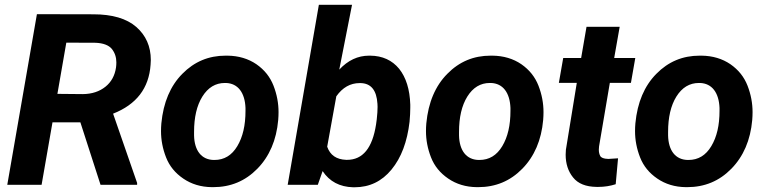

<svg xmlns="http://www.w3.org/2000/svg" viewBox="-20 -770 3192 800"><path d="M398.9 0H551.3V-7.8L451.2 -296.4C548.3 -334.5 600.6 -402.3 607.4 -500C607.9 -506.8 608.4 -513.7 608.4 -520C608.4 -576.7 587.9 -622.6 547.9 -657.7C507.3 -692.9 447.8 -710.4 369.1 -710.4L133.8 -710.9L10.3 0H153.3L198.7 -260.3H314.9ZM256.3 -592.3 378.4 -591.8C410.2 -590.3 432.6 -582 445.8 -566.4C458.5 -550.3 464.8 -531.7 464.8 -510.3C464.8 -503.4 464.4 -496.1 463.4 -488.8C458.5 -455.1 443.8 -428.2 419.4 -408.7C394.5 -388.7 363.3 -378.4 325.7 -377.9L219.2 -378.9Z M927.7 -538.1C924.8 -538.1 922.4 -538.1 919.9 -538.1C849.6 -538.1 789.6 -513.2 739.7 -462.4C689.9 -412.1 660.6 -343.3 652.3 -255.9C651.4 -245.1 650.9 -234.4 650.9 -223.6C650.9 -187 657.7 -150.4 671.9 -114.3C686 -78.1 710 -48.8 743.7 -25.9C777.3 -2.9 816.9 9.3 862.8 9.8C864.7 9.8 866.2 9.8 868.2 9.8C940.9 9.8 1002 -15.6 1052.2 -66.9C1102.5 -118.2 1131.8 -186 1139.2 -270C1140.1 -281.2 1140.6 -292 1140.6 -302.7C1140.6 -339.8 1133.8 -376.5 1119.6 -413.1C1105.5 -449.2 1082 -479 1048.3 -502.4C1014.6 -525.4 974.1 -537.6 927.7 -538.1ZM788.6 -205.6C788.6 -210.4 788.6 -215.3 788.6 -220.2C788.6 -280.8 799.8 -330.1 823.2 -367.7C846.7 -405.3 877.9 -424.3 917 -424.3C918.5 -424.3 919.4 -424.3 920.9 -424.3C972.2 -422.9 1000.5 -382.8 1002.9 -320.3C1002.9 -316.4 1002.9 -312 1002.9 -308.1C1002.9 -248 991.7 -199.2 968.8 -161.1C945.8 -122.6 914.1 -103.5 873.5 -103.5C872.1 -103.5 871.1 -103.5 869.6 -103.5C818.8 -105 790 -143.1 788.6 -205.6Z M1686.5 -262.7C1688.5 -284.7 1689.5 -304.2 1689.5 -321.3C1689.5 -325.7 1689.5 -330.1 1689.5 -334C1687.5 -397.5 1671.9 -447.3 1643.1 -483.4C1613.8 -519 1573.7 -537.6 1522.5 -538.1C1521 -538.1 1519.5 -538.1 1518.1 -538.1C1470.7 -538.1 1429.7 -518.6 1393.6 -480L1446.8 -750H1308.6L1178.7 0H1304.2L1324.2 -57.1C1353 -13.7 1395.5 8.8 1451.2 10.3C1453.1 10.3 1455.1 10.3 1457.5 10.3C1519.5 10.3 1570.8 -14.2 1611.3 -63.5C1651.9 -112.8 1676.8 -179.2 1686.5 -262.7ZM1546.9 -251.5C1531.7 -153.3 1491.7 -104 1426.3 -104C1424.8 -104 1423.8 -104 1422.4 -104C1381.8 -105.5 1355.5 -123.5 1343.3 -158.7L1381.3 -368.7C1407.2 -405.3 1439.5 -423.8 1478.5 -423.8C1480 -423.8 1481 -423.8 1482.4 -423.8C1525.9 -422.9 1549.3 -394 1552.7 -337.4C1553.2 -333.5 1553.2 -329.6 1553.2 -324.7C1553.2 -311 1552.2 -293.9 1549.8 -272.9Z M2031.7 -538.1C2028.8 -538.1 2026.4 -538.1 2023.9 -538.1C1953.6 -538.1 1893.6 -513.2 1843.8 -462.4C1793.9 -412.1 1764.6 -343.3 1756.3 -255.9C1755.4 -245.1 1754.9 -234.4 1754.9 -223.6C1754.9 -187 1761.7 -150.4 1775.9 -114.3C1790 -78.1 1814 -48.8 1847.7 -25.9C1881.3 -2.9 1920.9 9.3 1966.8 9.8C1968.8 9.8 1970.2 9.8 1972.2 9.8C2044.9 9.8 2106 -15.6 2156.2 -66.9C2206.5 -118.2 2235.8 -186 2243.2 -270C2244.1 -281.2 2244.6 -292 2244.6 -302.7C2244.6 -339.8 2237.8 -376.5 2223.6 -413.1C2209.5 -449.2 2186 -479 2152.3 -502.4C2118.7 -525.4 2078.1 -537.6 2031.7 -538.1ZM1892.6 -205.6C1892.6 -210.4 1892.6 -215.3 1892.6 -220.2C1892.6 -280.8 1903.8 -330.1 1927.2 -367.7C1950.7 -405.3 1981.9 -424.3 2021 -424.3C2022.5 -424.3 2023.4 -424.3 2024.9 -424.3C2076.2 -422.9 2104.5 -382.8 2106.9 -320.3C2106.9 -316.4 2106.9 -312 2106.9 -308.1C2106.9 -248 2095.7 -199.2 2072.8 -161.1C2049.8 -122.6 2018.1 -103.5 1977.5 -103.5C1976.1 -103.5 1975.1 -103.5 1973.6 -103.5C1922.9 -105 1894 -143.1 1892.6 -205.6Z M2423.8 -658.2 2401.4 -528.3H2326.7L2308.6 -424.8H2383.3L2337.9 -146C2337.4 -139.2 2336.9 -131.8 2336.9 -125.5C2336.9 -87.9 2347.2 -56.2 2367.7 -30.8C2388.2 -4.9 2420.9 8.3 2466.3 8.8C2468.3 8.8 2470.7 8.8 2472.7 8.8C2498.5 8.8 2522.9 4.9 2545.4 -2.4L2555.2 -110.4C2535.6 -108.9 2522.5 -107.9 2516.1 -107.9C2514.6 -107.9 2514.2 -107.9 2513.2 -107.9C2495.6 -108.4 2484.9 -112.8 2481 -120.1C2477.1 -127.4 2475.1 -136.2 2475.1 -146.5C2475.1 -150.4 2475.6 -155.3 2476.1 -160.2L2521 -424.8H2608.9L2627 -528.3H2539.1L2562 -658.2Z M2902.8 -538.1C2899.9 -538.1 2897.5 -538.1 2895 -538.1C2824.7 -538.1 2764.6 -513.2 2714.8 -462.4C2665 -412.1 2635.7 -343.3 2627.4 -255.9C2626.5 -245.1 2626 -234.4 2626 -223.6C2626 -187 2632.8 -150.4 2647 -114.3C2661.1 -78.1 2685.1 -48.8 2718.8 -25.9C2752.4 -2.9 2792 9.3 2837.9 9.8C2839.8 9.8 2841.3 9.8 2843.3 9.8C2916 9.8 2977.1 -15.6 3027.3 -66.9C3077.6 -118.2 3106.9 -186 3114.3 -270C3115.2 -281.2 3115.7 -292 3115.7 -302.7C3115.7 -339.8 3108.9 -376.5 3094.7 -413.1C3080.6 -449.2 3057.1 -479 3023.4 -502.4C2989.7 -525.4 2949.2 -537.6 2902.8 -538.1ZM2763.7 -205.6C2763.7 -210.4 2763.7 -215.3 2763.7 -220.2C2763.7 -280.8 2774.9 -330.1 2798.3 -367.7C2821.8 -405.3 2853 -424.3 2892.1 -424.3C2893.6 -424.3 2894.5 -424.3 2896 -424.3C2947.3 -422.9 2975.6 -382.8 2978 -320.3C2978 -316.4 2978 -312 2978 -308.1C2978 -248 2966.8 -199.2 2943.8 -161.1C2920.9 -122.6 2889.2 -103.5 2848.6 -103.5C2847.2 -103.5 2846.2 -103.5 2844.7 -103.5C2793.9 -105 2765.1 -143.1 2763.7 -205.6Z"/></svg>

Font: Roboto
Style: Bold Italic
Weight: 700
Italic angle: -12°
Designer: Google
Version: Version 2.137; 2017